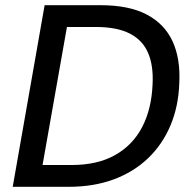

<svg xmlns="http://www.w3.org/2000/svg" viewBox="-20 -720 738 740"><path d="M29 0 152 -700H367Q477 -700 545.5 -664Q614 -628 645 -561Q676 -494 671 -399Q668 -310 637 -236.5Q606 -163 550.5 -110Q495 -57 418 -28.5Q341 0 244 0ZM144 -84H256Q355 -84 423 -122Q491 -160 527.5 -229.5Q564 -299 568 -394Q572 -466 551 -515.5Q530 -565 480.5 -590.5Q431 -616 349 -616H238Z"/></svg>

Font: DM Sans Medium
Style: Italic
Weight: 500
Italic angle: -10°
Designer: Colophon Foundry, Jonny Pinhorn
Foundry: Colophon Foundry
Version: Version 4.004;gftools[0.9.30]